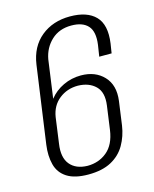

<svg xmlns="http://www.w3.org/2000/svg" viewBox="-96 -660 590 735"><g transform="rotate(-15 199.5 -292.5)"><path d="M164 9Q110 9 79.5 -10.5Q49 -30 40 -65Q31 -100 37 -143L80 -449Q90 -518 136.5 -556Q183 -594 251 -594Q319 -594 352 -560Q385 -526 375 -454L369 -416H320L327 -461Q334 -512 313 -535.5Q292 -559 247 -559Q199 -559 168 -530Q137 -501 129 -457L108 -306Q130 -334 163 -349.5Q196 -365 233 -365Q290 -365 323.5 -329.5Q357 -294 349 -233L336 -139Q330 -98 310.5 -64Q291 -30 255 -10.5Q219 9 164 9ZM169 -24Q214 -24 246.5 -51Q279 -78 287 -134L300 -228Q307 -279 281.5 -304Q256 -329 212 -330Q169 -330 137.5 -305Q106 -280 99 -236L85 -134Q77 -81 100 -53Q123 -25 169 -24Z"/></g></svg>

Font: Alumni Sans Thin Light
Style: Italic
Weight: 300
Italic angle: -8°
Version: Version 1.016